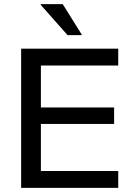

<svg xmlns="http://www.w3.org/2000/svg" viewBox="-20 -911 635 931"><path d="M553.3 0H82.5V-675H553.3V-593.3H178.3V-390H533.3V-310H178.3V-81.7H553.3ZM307.5 -740.8 177.5 -887.5V-890.8H284.2L375.8 -744.2V-740.8Z"/></svg>

Font: Funnel Display Light
Style: Regular
Weight: 400
Version: Version 1.000